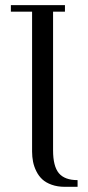

<svg xmlns="http://www.w3.org/2000/svg" viewBox="-20 -722 340 742"><path d="M22 -676.8V-702.1H231V-676.8H185.1V-141.1Q185.1 -79.6 207.5 -52.7Q230 -25.9 279.8 -25.9V0H231Q202.1 0 179.7 -8.1Q157.2 -16.1 143.3 -29.1Q129.4 -42 120.4 -60.3Q111.3 -78.6 107.7 -97.2Q104 -115.7 104 -136.2V-676.8Z"/></svg>

Font: Dehuti
Style: Book
Weight: 400
Version: Version 1.2